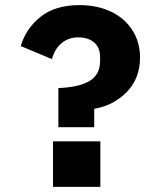

<svg xmlns="http://www.w3.org/2000/svg" viewBox="-20 -730 640 750"><path d="M208 -233V-386Q288 -389 329.5 -413.5Q371 -438 371 -492V-506Q371 -545 347.5 -564.5Q324 -584 286 -584Q247 -584 220 -561Q193 -538 183 -499L61 -550Q81 -618 138 -664Q195 -710 291 -710Q361 -710 414.5 -684Q468 -658 497.5 -611.5Q527 -565 527 -505Q527 -424 475.5 -371Q424 -318 348 -305V-233ZM372 -178V0H187V-178Z"/></svg>

Font: iA Writer Duo S
Style: Bold
Weight: 700
Designer: Mike Abbink, Paul van der Laan, Pieter van Rosmalen, Oliver Reichenstein
Foundry: Bold Monday and Information Architects Inc.
Version: Version 2.000